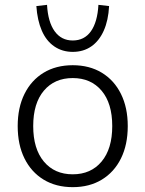

<svg xmlns="http://www.w3.org/2000/svg" viewBox="-20 -764 600 792"><path d="M280 8Q211 8 160 -23Q109 -54 81 -110.5Q53 -167 53 -244Q53 -320 81 -376.5Q109 -433 160 -464Q211 -495 280 -495Q349 -495 400 -464Q451 -433 479 -376.5Q507 -320 507 -244Q507 -167 479 -110.5Q451 -54 400 -23Q349 8 280 8ZM280 -45Q355 -45 399 -97.5Q443 -150 443 -244Q443 -338 399 -390Q355 -442 280 -442Q205 -442 161 -390Q117 -338 117 -244Q117 -150 161 -97.5Q205 -45 280 -45ZM280 -550Q237 -550 204 -572.5Q171 -595 152.5 -637.5Q134 -680 130 -739L174 -744Q178 -673 205.5 -635Q233 -597 280 -597Q328 -597 355 -635Q382 -673 386 -744L430 -739Q427 -680 408 -637.5Q389 -595 356.5 -572.5Q324 -550 280 -550Z"/></svg>

Font: Nunito Sans 11pt Light
Style: Regular
Weight: 300
Version: Version 3.101;gftools[0.9.27]